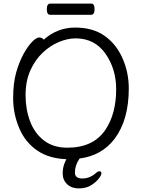

<svg xmlns="http://www.w3.org/2000/svg" viewBox="-20 -866 785 1066"><path d="M511 96Q522 85 532.5 85Q543 85 543 96.5Q543 108 526.5 128Q510 148 483.5 164Q457 180 417 180Q377 180 352.5 156.5Q328 133 328 97Q328 61 342 32Q345 24 349 18Q253 14 190 -28Q120 -75 86.5 -155Q53 -235 53 -319.5Q53 -404 69.5 -462.5Q86 -521 110 -565Q134 -609 158 -633.5Q182 -658 197.5 -658Q213 -658 223 -646Q299 -713 397 -713Q495 -713 560 -667.5Q625 -622 660 -543Q695 -464 695 -375Q695 -200 616 -95Q545 -2 422 14Q396 51 396 92Q396 125 437 125Q478 125 511 96ZM354 -46Q498 -46 565 -145Q625 -234 625 -371Q625 -483 565.5 -568Q506 -653 399 -653Q356 -653 307.5 -633Q259 -613 217 -573.5Q175 -534 148.5 -475Q122 -416 122 -337.5Q122 -259 147 -192.5Q172 -126 224 -86Q276 -46 354 -46ZM258 -784Q240 -784 240 -815Q240 -846 259 -846H487Q505 -846 505 -815Q505 -784 486 -784Z"/></svg>

Font: LXGW Bright TC
Style: Regular
Weight: 400
Designer: Christian Thalmann (Catharsis Fonts)
Foundry: LXGW / Christian Thalmann (Catharsis Fonts) / Fontworks Inc.
Version: Version 5.501